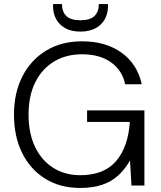

<svg xmlns="http://www.w3.org/2000/svg" viewBox="-20 -916 794 948"><path d="M375 12Q277 12 203.5 -33.5Q130 -79 89.5 -160.5Q49 -242 49 -350Q49 -457 90.5 -538.5Q132 -620 207.5 -666Q283 -712 385 -712Q502 -712 580 -656Q658 -600 680 -500H598Q584 -568 528.5 -608Q473 -648 385 -648Q306 -648 246.5 -612Q187 -576 154 -509.5Q121 -443 121 -350Q121 -257 153.5 -190Q186 -123 243.5 -87Q301 -51 376 -51Q494 -51 553.5 -121Q613 -191 621 -314H410V-371H693V0H629L622 -124Q597 -80 563.5 -49.5Q530 -19 484 -3.5Q438 12 375 12ZM377 -760Q332 -760 302 -777Q272 -794 257 -822Q242 -850 242 -883V-896H286Q286 -858 307.5 -837Q329 -816 377 -816Q425 -816 446.5 -837Q468 -858 468 -896H513V-883Q513 -850 498 -822Q483 -794 452.5 -777Q422 -760 377 -760Z"/></svg>

Font: DM Sans 16pt Light
Style: Regular
Weight: 300
Version: Version 4.004;gftools[0.9.30]